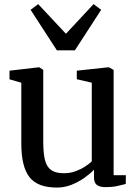

<svg xmlns="http://www.w3.org/2000/svg" viewBox="-20 -878 654 910"><path d="M481 9Q453.5 9 439.5 -1.2Q425.5 -11.5 425.5 -37.5V-73.5Q407.5 -54.5 379.8 -35Q352 -15.5 318.8 -2.2Q285.5 11 250 11Q158.5 11 119.8 -38.2Q81 -87.5 81 -198.5V-486L25 -502V-543L163 -559H166.5L185 -546.5V-205Q185 -152.5 193 -120Q201 -87.5 222.2 -72.2Q243.5 -57 282.5 -57Q312 -57 337 -66Q362 -75 382 -87.8Q402 -100.5 415 -113V-486L344 -502.5V-543L492.5 -559H496.5L518.5 -546.5V-47.5H576.5L576 -6Q559 -1.5 535.2 3.8Q511.5 9 481 9ZM249.5 -639.5 125 -831.5 161 -858.5 292.5 -718 423.5 -858.5 459.5 -831.5 335 -639.5Z"/></svg>

Font: Merriweather 36pt
Style: Regular
Weight: 400
Designer: Eben Sorkin
Foundry: Eben Sorkin
Version: Version 2.100